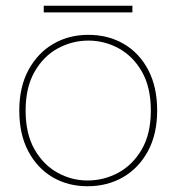

<svg xmlns="http://www.w3.org/2000/svg" viewBox="-20 -635 613 667"><path d="M284 12Q216 12 162.5 -19.5Q109 -51 78 -110Q47 -169 47 -251Q47 -333 79 -392Q111 -451 165 -482.5Q219 -514 287 -514Q356 -514 410 -482.5Q464 -451 495 -392Q526 -333 526 -251Q526 -169 494 -110Q462 -51 407.5 -19.5Q353 12 284 12ZM284 -8Q341 -8 391 -35Q441 -62 472.5 -116Q504 -170 504 -251Q504 -332 473 -386Q442 -440 392.5 -467Q343 -494 287 -494Q231 -494 181 -467Q131 -440 100 -385.5Q69 -331 69 -251Q69 -170 100 -116Q131 -62 180 -35Q229 -8 284 -8ZM132 -592V-615H440V-592Z"/></svg>

Font: DM Sans 16pt Thin
Style: Regular
Weight: 250
Version: Version 4.004;gftools[0.9.30]